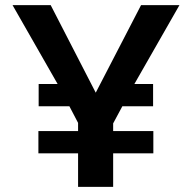

<svg xmlns="http://www.w3.org/2000/svg" viewBox="-20 -730 752 750"><path d="M505 -402H578V-315H458L422 -248V-218H579V-131H422V0H285V-131H130V-218H285V-250L251 -315H131V-402H205L29 -710H178L354 -368L531 -710H681Z"/></svg>

Font: Raleway
Style: Bold
Weight: 700
Designer: Matt McInerney, Pablo Impallari, Rodrigo Fuenzalida
Foundry: Matt McInerney, Pablo Impallari, Rodrigo Fuenzalida
Version: Version 4.026